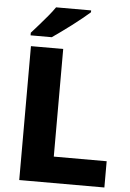

<svg xmlns="http://www.w3.org/2000/svg" viewBox="-61 -976 692 1020"><g transform="rotate(5 285.0 -465.5)"><path d="M81 0V-714H253V-140H535V0ZM383 -921Q367 -907 342 -886.5Q317 -866 288.5 -844.5Q260 -823 233 -803.5Q206 -784 187 -771H74V-785Q91 -804 113.5 -829.5Q136 -855 158.5 -882Q181 -909 196 -931H383Z"/></g></svg>

Font: Noto Sans Khmer ExtraBold
Style: Regular
Weight: 800
Version: Version 2.003